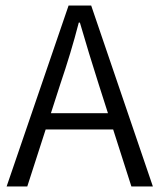

<svg xmlns="http://www.w3.org/2000/svg" viewBox="-20 -677 579 697"><path d="M4 0 229 -657H311L535 0H457L338 -372Q320 -428 303.5 -482.5Q287 -537 270 -595H266Q251 -537 234.5 -482.5Q218 -428 199 -372L79 0ZM118 -207V-266H418V-207Z"/></svg>

Font: Assistant ExtraLight
Style: Regular
Weight: 400
Version: Version 3.000